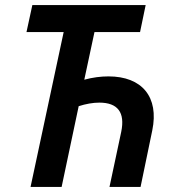

<svg xmlns="http://www.w3.org/2000/svg" viewBox="-20 -734 682 754"><path d="M100 0H222L289 -317C317 -326 345 -331 370 -331C442 -331 472 -293 456 -216L410 0H532L578 -222C605 -353 538 -434 406 -434C376 -434 344 -430 311 -421L351 -608H530L552 -714H107L84 -608H230Z"/></svg>

Font: Noto Sans SemiCondensed SemiBold
Style: Italic
Weight: 600
Width: 4
Italic angle: -12°
Designer: Monotype Design Team
Foundry: Monotype Imaging Inc.
Version: Version 2.013